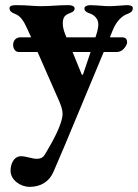

<svg xmlns="http://www.w3.org/2000/svg" viewBox="-20 -443 536 746"><path d="M36 -390C60 -382 73 -360 86 -331L101 -298H59C43 -298 31 -286 31 -269C31 -257 37 -241 53 -241H126L209 -52C216 -35 223 -20 223 0C223 39 181 113 161 146C150 166 145 172 126 174C125 174 124 174 123 174C104 174 82 164 62 164C33 164 21 195 21 220C21 257 60 283 95 283C137 283 171 264 188 224C217 157 248 84 270 30L383 -241H434C455 -241 469 -260 474 -276C474 -290 470 -298 453 -298H407L419 -328C432 -359 453 -382 478 -390C490 -395 496 -400 496 -412C496 -422 481 -423 472 -423C436 -421 423 -419 404 -419C383 -419 367 -422 331 -423C322 -423 308 -420 308 -410C308 -398 320 -394 331 -390C345 -385 362 -371 362 -348C362 -336 358 -319 354 -308L351 -298H238L235 -306C226 -327 224 -341 224 -352C224 -375 232 -384 247 -390C258 -395 270 -398 270 -410C270 -420 256 -423 247 -423C200 -423 180 -419 138 -419C111 -419 89 -423 42 -423C33 -423 17 -422 17 -412C17 -400 24 -395 36 -390ZM262 -241H332L303 -155C302 -152 301 -152 300 -152C299 -152 298 -152 297 -155Z"/></svg>

Font: EB Garamond
Style: Bold
Weight: 700
Designer: Georg Duffner and Octavio Pardo
Foundry: Georg Duffner
Version: Version 1.000;PS 001.000;hotconv 1.0.88;makeotf.lib2.5.64775